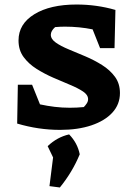

<svg xmlns="http://www.w3.org/2000/svg" viewBox="-20 -565 600 850"><path d="M246 10Q150 10 56 -18L59 -190H122L157 -103Q189 -96 222 -92Q255 -88 289 -88Q320 -88 351 -91Q358 -98 364 -107Q370 -116 370 -126Q370 -145 347.5 -160Q325 -175 290 -189.5Q255 -204 216 -221Q177 -238 142 -260Q107 -282 84.5 -312.5Q62 -343 62 -386Q62 -459 132 -502Q202 -545 319 -545Q408 -545 491 -521L487 -352H423L390 -435Q331 -447 267 -447Q247 -447 224 -445Q205 -428 205 -411Q205 -392 227 -376.5Q249 -361 284 -346.5Q319 -332 358 -315.5Q397 -299 432 -277Q467 -255 489 -225Q511 -195 511 -153Q511 -103 477.5 -66.5Q444 -30 384.5 -10Q325 10 246 10ZM199 259 215 132 191 82Q233 42 286 30Q323 68 333 118Q301 196 245 265Z"/></svg>

Font: Piazzolla SC
Style: Bold
Weight: 700
Designer: Juan Pablo del Peral
Foundry: Huerta Tipografica
Version: Version 1.330